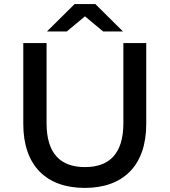

<svg xmlns="http://www.w3.org/2000/svg" viewBox="-20 -911 830 940"><path d="M395 9C583 9 696 -100 696 -304V-700H584V-308C584 -159 516 -93 396 -93C276 -93 208 -159 208 -308V-700H94V-304C94 -100 207 9 395 9ZM396 -831 485 -757H582L447 -891H345L210 -757H307Z"/></svg>

Font: Montserrat-Alt1 SemBd
Style: Regular
Weight: 600
Designer: Differentunic
Foundry: Differentunic
Version: Version 7.222